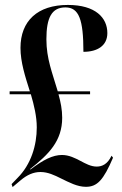

<svg xmlns="http://www.w3.org/2000/svg" viewBox="-20 -744 495 778"><path d="M328 13C374 13 399 -14 438 -105L432 -113C416 -79 394 -69 372 -69C348 -69 327 -81 306 -92C285 -103 260 -116 231 -116C194 -116 156 -97 103 -57L102 -59C178 -119 232 -173 232 -267C232 -299 226 -330 217 -362H345V-374H214C192 -449 168 -506 168 -585C168 -673 190 -714 245 -714C300 -714 318 -665 318 -534C375 -534 415 -559 415 -610C415 -672 367 -724 255 -724C132 -724 63 -659 63 -550C63 -492 82 -434 101 -374H19V-362H105C118 -318 129 -272 129 -228C129 -155 106 -78 51 -23L27 2L31 14L63 -13C89 -35 115 -47 144 -47C174 -47 201 -34 227 -21C260 -5 293 13 328 13Z"/></svg>

Font: Noto Serif Display ExtraCondensed
Style: Bold
Weight: 700
Width: 2
Designer: Monotype Design Team
Foundry: Monotype Imaging Inc.
Version: Version 2.009